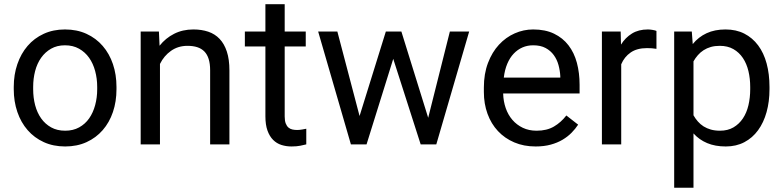

<svg xmlns="http://www.w3.org/2000/svg" viewBox="-20 -676 3669 899"><path d="M44.4 -269Q44.4 -326.7 61.3 -375.7Q78.1 -424.8 109.1 -460.9Q140.1 -497.1 184.6 -517.6Q229 -538.1 284.2 -538.1Q340.3 -538.1 385 -517.6Q429.7 -497.1 460.9 -460.9Q492.2 -424.8 508.8 -375.7Q525.4 -326.7 525.4 -269V-258.3Q525.4 -200.7 508.8 -151.6Q492.2 -102.5 460.9 -66.7Q429.7 -30.8 385.3 -10.5Q340.8 9.8 285.2 9.8Q229.5 9.8 185.1 -10.5Q140.6 -30.8 109.4 -66.7Q78.1 -102.5 61.3 -151.6Q44.4 -200.7 44.4 -258.3ZM135.3 -258.3Q135.3 -218.8 144.5 -183.6Q153.8 -148.4 172.6 -121.8Q191.4 -95.2 219.5 -79.6Q247.6 -64 285.2 -64Q322.3 -64 350.6 -79.6Q378.9 -95.2 397.5 -121.8Q416 -148.4 425.5 -183.6Q435.1 -218.8 435.1 -258.3V-269Q435.1 -308.1 425.5 -343.5Q416 -378.9 397.2 -405.5Q378.4 -432.1 350.1 -448Q321.8 -463.9 284.2 -463.9Q247.1 -463.9 219.2 -448Q191.4 -432.1 172.6 -405.5Q153.8 -378.9 144.5 -343.5Q135.3 -308.1 135.3 -269Z M724.1 -528.3 727.1 -461.9Q755.4 -497.6 795.4 -517.8Q835.4 -538.1 885.3 -538.1Q923.8 -538.1 955.1 -527.6Q986.3 -517.1 1008.3 -493.9Q1030.3 -470.7 1042.2 -434.3Q1054.2 -397.9 1054.2 -346.2V0H963.9V-347.2Q963.9 -377.9 957 -399.7Q950.2 -421.4 936.8 -435.1Q923.3 -448.7 903.6 -455.1Q883.8 -461.4 857.9 -461.4Q814 -461.4 780.8 -438Q747.6 -414.6 729 -376.5V0H638.7V-528.3Z M1313 -656.2V-528.3H1411.6V-458.5H1313V-130.9Q1313 -110.4 1317.9 -97.9Q1322.8 -85.4 1330.8 -78.6Q1338.9 -71.8 1349.4 -69.6Q1359.9 -67.4 1371.1 -67.4Q1382.3 -67.4 1394.8 -69.6Q1407.2 -71.8 1414.1 -73.2V0Q1403.3 2.9 1386.2 6.3Q1369.1 9.8 1344.7 9.8Q1319.8 9.8 1297.6 2.7Q1275.4 -4.4 1258.8 -21Q1242.2 -37.6 1232.4 -64.7Q1222.7 -91.8 1222.7 -131.3V-458.5H1126.5V-528.3H1222.7V-656.2Z M1984.9 -124.5 2086.4 -528.3H2176.8L2022.9 0H1949.7L1821.3 -400.4L1696.3 0H1623L1469.7 -528.3H1559.6L1663.6 -132.8L1786.6 -528.3H1859.4Z M2487.8 9.8Q2432.6 9.8 2387.9 -9.3Q2343.3 -28.3 2311.5 -62.3Q2279.8 -96.2 2262.7 -143.1Q2245.6 -189.9 2245.6 -245.6V-266.1Q2245.6 -330.6 2264.9 -381.3Q2284.2 -432.1 2316.4 -466.8Q2348.6 -501.5 2390.1 -519.8Q2431.6 -538.1 2476.6 -538.1Q2533.2 -538.1 2574.2 -518.3Q2615.2 -498.5 2641.8 -463.9Q2668.5 -429.2 2681.2 -381.8Q2693.8 -334.5 2693.8 -278.8V-238.3H2335.9Q2336.9 -201.7 2347.9 -169.9Q2358.9 -138.2 2379.2 -114.7Q2399.4 -91.3 2428 -77.6Q2456.5 -64 2492.7 -64Q2540.5 -64 2573.7 -83.5Q2606.9 -103 2631.8 -135.3L2687 -92.3Q2674.3 -72.8 2656.2 -54.4Q2638.2 -36.1 2614 -21.7Q2589.8 -7.3 2558.6 1.2Q2527.3 9.8 2487.8 9.8ZM2476.6 -463.9Q2449.2 -463.9 2426.3 -453.9Q2403.3 -443.8 2385.3 -424.8Q2367.2 -405.8 2355.2 -377.4Q2343.3 -349.1 2338.9 -312.5H2603.5V-319.3Q2602.1 -345.7 2595 -371.6Q2587.9 -397.5 2573 -418Q2558.1 -438.5 2534.7 -451.2Q2511.2 -463.9 2476.6 -463.9Z M3053.7 -447.3Q3042 -449.2 3032 -450Q3022 -450.7 3009.3 -450.7Q2962.4 -450.7 2932.9 -430.2Q2903.3 -409.7 2888.7 -375V0H2798.3V-528.3H2886.2L2887.7 -467.3Q2908.2 -500 2939 -519Q2969.7 -538.1 3013.7 -538.1Q3023.4 -538.1 3036.1 -535.9Q3048.8 -533.7 3053.7 -531.2Z M3583 -258.3Q3583 -200.2 3569.3 -151.1Q3555.7 -102.1 3529.5 -66.2Q3503.4 -30.3 3465.3 -10.3Q3427.2 9.8 3378.4 9.8Q3328.6 9.8 3291.3 -5.9Q3253.9 -21.5 3227.1 -51.3V203.1H3136.7V-528.3H3219.2L3223.6 -469.7Q3250.5 -502.9 3288.6 -520.5Q3326.7 -538.1 3377 -538.1Q3426.8 -538.1 3465.1 -518.6Q3503.4 -499 3529.8 -463.6Q3556.2 -428.2 3569.6 -378.7Q3583 -329.1 3583 -268.6ZM3492.7 -268.6Q3492.7 -308.1 3484.4 -343Q3476.1 -377.9 3458.5 -404.3Q3440.9 -430.7 3414.1 -446Q3387.2 -461.4 3350.1 -461.4Q3327.1 -461.4 3308.3 -456.1Q3289.6 -450.7 3274.4 -440.9Q3259.3 -431.2 3247.6 -417.7Q3235.8 -404.3 3227.1 -388.7V-136.2Q3235.8 -120.6 3247.6 -107.2Q3259.3 -93.8 3274.4 -84.2Q3289.6 -74.7 3308.6 -69.3Q3327.6 -64 3351.1 -64Q3387.7 -64 3414.3 -79.6Q3440.9 -95.2 3458.5 -121.6Q3476.1 -147.9 3484.4 -183.3Q3492.7 -218.8 3492.7 -258.3Z"/></svg>

Font: Nahid FD
Style: FD
Weight: 400
Foundry: DejaVu fonts team - Redesigned by Saber Rastikerdar
Version: Version 0.3.0